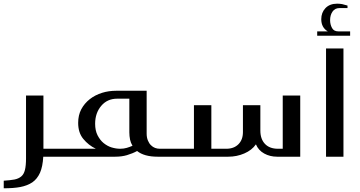

<svg xmlns="http://www.w3.org/2000/svg" viewBox="-70 -848 1948 1039"><path d="M165 -331.1V-43H235.8Q249 -43 249 -29.8V-11.2Q249 0 235.8 0H164.1Q161.1 53.7 146.5 86.9Q131.3 120.6 105 138.7Q78.1 156.7 39.6 164.1Q3.4 170.9 -49.8 170.9V129.9Q-13.2 127.4 7.8 123.5Q30.3 119.1 44.9 106.9Q59.1 95.2 64.9 71.8Q70.8 48.8 70.8 8.8V-331.1Z M782.7 0Q710.4 0 671.9 -30.8Q647.9 -17.6 616.7 -8.3Q588.4 0 553.7 0H231Q220.7 0 220.7 -9.8V-33.2Q220.7 -43 231 -43H448.7Q408.7 -62 380.4 -96.7Q353 -129.9 353 -183.1Q353 -224.6 369.6 -256.3Q386.7 -288.6 416 -311.5Q444.8 -334 482.4 -345.7Q518.1 -356.9 560.1 -356.9H723.6V-125Q723.6 -103.5 730.5 -87.4Q736.8 -71.8 747.1 -62Q757.3 -51.8 769.5 -47.4Q781.7 -43 794.9 -43H824.7Q837.9 -43 837.9 -29.8V-13.2Q837.9 0 824.7 0ZM564 -314Q510.7 -314 478 -275.4Q444.8 -236.3 444.8 -178.2Q444.8 -141.6 458 -115.7Q471.7 -89.4 490.2 -74.2Q511.2 -57.1 533.7 -50.3Q558.1 -43 580.1 -43Q600.1 -43 616.2 -47.9Q630.9 -52.2 647 -59.1Q637.2 -75.7 633.8 -92.3Q629.9 -111.8 629.9 -131.8V-314Z M1338.9 -141.1Q1338.9 -95.7 1363.8 -69.3Q1388.7 -43 1434.6 -43H1460V-331.1H1554.7V0H1429.7Q1391.1 0 1359.9 -17.1Q1328.6 -34.2 1314.9 -66.9Q1293 -35.2 1252 -17.6Q1211.4 0 1165.5 0H822.8Q809.6 0 809.6 -13.2V-29.8Q809.6 -43 822.8 -43H979.5V-278.8H1073.7V-43H1154.8Q1195.8 -43 1220.2 -67.4Q1244.6 -91.8 1244.6 -132.8V-278.8H1338.9Z M1824.7 -678.2V-654.8H1646.5V-678.2H1703.6Q1668.5 -699.2 1668.5 -744.1Q1668.5 -779.8 1690.9 -803.7Q1713.9 -828.1 1754.4 -828.1Q1768.6 -828.1 1781.7 -825.7Q1790 -824.2 1810.5 -817.9V-804.2H1766.6Q1743.2 -804.2 1730 -786.1Q1716.3 -767.1 1716.3 -738.8Q1716.3 -715.8 1726.6 -696.8Q1736.3 -678.2 1760.7 -678.2ZM1694.3 0V-585.9H1788.6V0Z"/></svg>

Font: SimahzazaarabicW05-Regular
Style: Regular
Weight: 400
Designer: Ahmed zaza
Foundry: Ahmed zaza
Version: Version 1.001